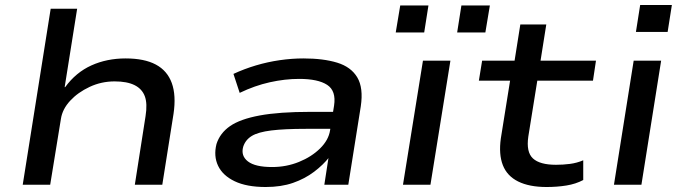

<svg xmlns="http://www.w3.org/2000/svg" viewBox="-20 -740 2738 769"><path d="M71 0 183 -705H289L239 -391H241Q284 -450 346 -478Q408 -506 483 -506Q558 -506 604 -481.5Q650 -457 668 -407.5Q686 -358 675 -284L630 0H520L563 -275Q571 -325 560 -354.5Q549 -384 519 -399Q489 -414 439 -414Q386 -414 339 -392Q292 -370 261 -336.5Q230 -303 224 -264L181 0Z M1044 9Q968 9 920 -14Q872 -37 853.5 -76Q835 -115 847 -163Q861 -207 901.5 -235Q942 -263 1020 -277.5Q1098 -292 1223 -292H1335L1325 -224H1205Q1119 -224 1066.5 -217.5Q1014 -211 988.5 -195.5Q963 -180 954 -152Q944 -116 973 -93.5Q1002 -71 1070 -71Q1127 -71 1177.5 -91.5Q1228 -112 1262 -145.5Q1296 -179 1302 -218L1318 -317Q1327 -376 1290.5 -400Q1254 -424 1178 -424Q1121 -424 1060.5 -410.5Q1000 -397 940 -368L915 -444Q958 -464 1005 -478Q1052 -492 1100.5 -499Q1149 -506 1195 -506Q1275 -506 1330.5 -489Q1386 -472 1411 -430Q1436 -388 1425 -314L1375 0H1279L1296 -110L1299 -111Q1275 -80 1238 -52Q1201 -24 1153.5 -7.5Q1106 9 1044 9Z M1594 0 1674 -497H1784L1704 0ZM1811 -610 1828 -718H1942L1924 -610ZM1565 -610 1583 -718H1696L1679 -610Z M2169 9Q2100 9 2055.5 -13Q2011 -35 1994 -78.5Q1977 -122 1986 -186L2023 -417H1898L1911 -497H2041L2064 -642H2168L2145 -497H2367L2355 -417H2132L2096 -193Q2087 -131 2114.5 -105.5Q2142 -80 2207 -80Q2235 -80 2262.5 -83.5Q2290 -87 2316 -98V-19Q2286 -3 2248.5 3Q2211 9 2169 9Z M2527 -612 2544 -720H2671L2654 -612ZM2439 0 2518 -497H2628L2549 0Z"/></svg>

Font: Nunito Sans 7pt Expanded Medium
Style: Italic
Weight: 500
Width: 7
Italic angle: -9°
Designer: Vernon Adams
Foundry: Vernon Adams
Version: Version 3.101;gftools[0.9.27]